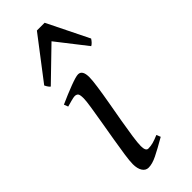

<svg xmlns="http://www.w3.org/2000/svg" viewBox="-223 -677 726 726"><g transform="rotate(-45 140.5 -314.0)"><path d="M204.1 -32.2Q162.1 -7.8 135.7 5.1Q109.4 18.1 89.4 18.1Q74.2 18.1 65.2 4.2Q56.2 -9.8 56.2 -33.7Q56.2 -49.8 60.8 -81.5Q65.4 -113.3 72 -152.3Q78.6 -191.4 85.2 -229.7Q91.8 -268.1 96.4 -298.1Q101.1 -328.1 101.1 -341.3Q101.1 -361.8 95.9 -366.5Q90.8 -371.1 82.5 -371.1Q77.1 -371.1 63 -367.4Q48.8 -363.8 37.6 -360.4L31.2 -377Q68.8 -394 103.5 -407.2Q138.2 -420.4 149.9 -420.4Q172.9 -420.4 172.9 -382.3Q172.9 -366.7 168.2 -334.2Q163.6 -301.8 156.5 -261.7Q149.4 -221.7 142.3 -181.4Q135.3 -141.1 130.6 -108.6Q126 -76.2 126 -60.5Q126 -33.7 139.6 -33.7Q153.3 -33.7 166.3 -37.4Q179.2 -41 197.3 -48.8ZM280.8 -481Q271 -465.8 260.7 -460.4L167.5 -579.6L44.4 -460.4Q37.1 -465.8 29.8 -481L157.2 -647.5H198.7Z"/></g></svg>

Font: Dai Banna SIL Light
Style: Italic
Weight: 300
Italic angle: -11°
Designer: Victor Gaultney
Foundry: SIL International
Version: Version 4.000